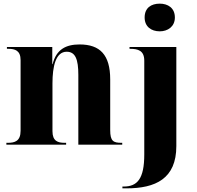

<svg xmlns="http://www.w3.org/2000/svg" viewBox="-20 -794 1079 1054"><path d="M857 -622C901 -622 940 -648 940 -698C940 -751 901 -774 857 -774C810 -774 774 -751 774 -698C774 -648 810 -622 857 -622ZM15 0H343V-10H335C298 -10 268 -19 268 -74V-336C268 -430 286 -510 346 -510C394 -510 410 -468 410 -383V0H651V-10H647C602 -10 585 -19 585 -80V-358C585 -493 529 -550 417 -550C342 -550 289 -523 269 -442H267V-536H18V-526H26C62 -526 93 -517 93 -464V-76C93 -19 61 -10 23 -10H15ZM652 240H674C834 240 948 187 948 8V-536H691V-526H694C737 -526 772 -517 772 -461V54C772 189 733 230 659 230H652Z"/></svg>

Font: Noto Serif Display ExtraBold
Style: Regular
Weight: 800
Designer: Monotype Design Team
Foundry: Monotype Imaging Inc.
Version: Version 2.009